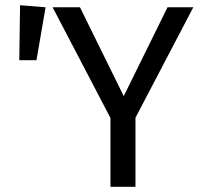

<svg xmlns="http://www.w3.org/2000/svg" viewBox="-20 -717 767 737"><path d="M182 -689 404 -264V0H500V-265L722 -689H623L455 -348L287 -689ZM54 -486H120L155 -689L57 -697Z"/></svg>

Font: FiraGO Unicode
Style: Regular
Weight: 400
Designer: bBox Type
Foundry: bBox Type GmbH
Version: Version 1.001;PS 001.001;hotconv 1.0.88;makeotf.lib2.5.64775